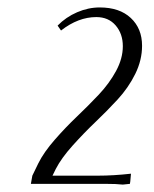

<svg xmlns="http://www.w3.org/2000/svg" viewBox="-20 -728 414 516"><path d="M63 -233.9 66.9 -255.9 83 -289.1Q97.7 -318.8 127.2 -352.5Q156.7 -386.2 186.8 -414.8Q216.8 -443.4 245.4 -473.6Q273.9 -503.9 292 -537.4Q310.1 -570.8 310.1 -604Q310.1 -637.2 290.8 -659.7Q271.5 -682.1 238.8 -682.1Q190.4 -682.1 144 -646L134.8 -659.2Q157.2 -682.1 187.3 -695.1Q217.3 -708 248 -708Q301.3 -708 331.5 -679.7Q361.8 -651.4 361.8 -605Q361.8 -566.4 343.5 -529.3Q325.2 -492.2 295.9 -460.4Q266.6 -428.7 236.1 -399.7Q205.6 -370.6 175.3 -336.9Q145 -303.2 129.9 -273.9L121.1 -255.9H243.2Q284.7 -255.9 332 -261.2L330.1 -240.2L329.1 -233.9L310.1 -231.9Q293 -233.9 263.2 -233.9Z"/></svg>

Font: Dihjauti S
Style: Italic
Weight: 400
Italic angle: -9°
Designer: T. Christopher White
Version: Version 3.0.0